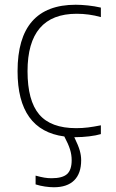

<svg xmlns="http://www.w3.org/2000/svg" viewBox="-20 -569 489 809"><path d="M207 220Q190 220 169.5 217Q149 214 130 208V171Q152 177 167 179.5Q182 182 197 182Q243 182 262.5 164.5Q282 147 282 106Q282 83 275 60.5Q268 38 251 6Q54 -20 54 -269Q54 -549 299 -549Q322 -549 350.5 -546Q379 -543 405 -537V-497Q355 -511 303 -511Q96 -511 96 -269Q96 -145 145 -87Q194 -29 301 -29Q327 -29 351 -32Q375 -35 405 -41V-4Q385 2 355.5 5.5Q326 9 299 9H293Q310 44 316 65Q322 86 322 106Q322 162 292.5 191Q263 220 207 220Z"/></svg>

Font: Encode Sans Normal
Style: Thin
Weight: 100
Designer: Pablo Impallari, Andres Torresi
Foundry: Pablo Impallari, Andres Torresi
Version: Version 1.000; ttfautohint (v1.00) -l 8 -r 50 -G 200 -x 14 -